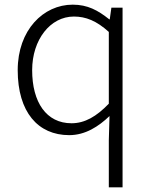

<svg xmlns="http://www.w3.org/2000/svg" viewBox="-20 -567 645 824"><path d="M447 237H506V-534H458L451 -484H449C400 -523 356 -547 292 -547C166 -547 56 -438 56 -266C56 -86 143 13 277 13C346 13 403 -24 450 -69L447 35ZM287 -38C179 -38 118 -128 118 -266C118 -397 196 -496 297 -496C348 -496 394 -478 447 -430V-122C394 -67 344 -38 287 -38Z"/></svg>

Font: Noto Sans CJK SC Light
Style: Regular
Weight: 300
Designer: Ryoko NISHIZUKA 西塚涼子 (kana, bopomofo & ideographs); Paul D. Hunt (Latin, Greek & Cyrillic); Sandoll Communications 산돌커뮤니
Foundry: Adobe
Version: Version 2.004;hotconv 1.0.118;makeotfexe 2.5.65603